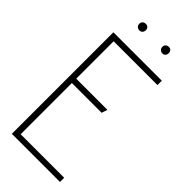

<svg xmlns="http://www.w3.org/2000/svg" viewBox="-267 -889 936 936"><g transform="rotate(45 201.5 -420.5)"><path d="M124 -841Q114 -841 107.5 -835Q101 -829 101 -819Q101 -809 107.5 -802.5Q114 -796 124 -796Q134 -796 140 -802.5Q146 -809 146 -819Q146 -829 140 -835Q134 -841 124 -841ZM283 -841Q273 -841 266.5 -835Q260 -829 260 -819Q260 -809 266.5 -802.5Q273 -796 283 -796Q293 -796 298.5 -802.5Q304 -809 304 -819Q304 -829 298.5 -835Q293 -841 283 -841ZM41 0H373V-29H73V-382H278L288 -412H73V-670H375V-700H41Z"/></g></svg>

Font: Advent Pro ExtraLight
Style: Regular
Weight: 250
Version: Version 3.000